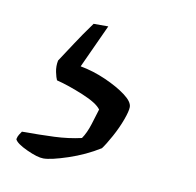

<svg xmlns="http://www.w3.org/2000/svg" viewBox="-125 -80 328 322"><g transform="rotate(10 39.0 81.5)"><path d="M-33 200Q-43 200 -61.5 191.5Q-80 183 -83 176Q-82 171 -80 168Q-78 165 -76 162Q-45 162 -21 161Q3 160 25 155Q32 145 37 129Q42 113 45 103Q38 93 12.5 82.5Q-13 72 -33 67Q-35 63 -37 53.5Q-39 44 -37 34Q-27 19 -16 2Q-5 -15 11 -37H36L2 37Q24 41 45.5 50.5Q67 60 81 70.5Q95 81 95 90Q95 97 89.5 112Q84 127 75.5 142.5Q67 158 61 166Q37 181 8.5 190.5Q-20 200 -33 200Z"/></g></svg>

Font: Texturina 72pt 72pt ExtraLight
Style: Italic
Weight: 200
Italic angle: -11°
Designer: Guillermo Torres Carreño
Foundry: Omnibus-Type
Version: Version 1.002; ttfautohint (v1.8.3)